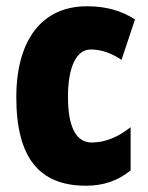

<svg xmlns="http://www.w3.org/2000/svg" viewBox="-20 -583 474 613"><path d="M255 10C310 10 357 -6 397 -39V-177C357 -145 315 -128 273 -128C223 -128 197 -177 197 -274C197 -371 225 -425 269 -425C303 -425 335 -414 368 -392L411 -521C367 -549 319 -563 258 -563C100 -563 32 -436 32 -274C32 -78 106 10 255 10Z"/></svg>

Font: Noto Sans Bengali ExtraCondensed Black
Style: Regular
Weight: 900
Width: 2
Designer: Joana Ranito - Universal Thirst; Jelle Bosma - Monotype Design Team
Foundry: Universal Thirst ehf.
Version: Version 3.000